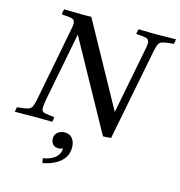

<svg xmlns="http://www.w3.org/2000/svg" viewBox="-157 -820 1129 1205"><g transform="rotate(15 407.5 -217.5)"><path d="M552 6 234 -570 147 -123Q145 -111 143 -96Q141 -81 141 -70Q141 -55 147 -48Q153 -41 171 -38Q189 -35 225 -32Q225 -25 224 -16Q223 -7 221 0Q206 0 184 -0.5Q162 -1 140.5 -1Q119 -1 105 -1Q80 -1 43.5 -0.5Q7 0 -22 0Q-21 -7 -20 -15.5Q-19 -24 -16 -31Q28 -35 48.5 -40Q69 -45 77.5 -60.5Q86 -76 93 -111L183 -576Q187 -595 189 -607.5Q191 -620 191 -628Q191 -652 174 -658Q157 -664 104 -667Q105 -683 110 -701Q140 -701 174.5 -700Q209 -699 231 -699Q239 -699 257.5 -699Q276 -699 287 -700L584 -161L665 -576Q669 -594 671 -607.5Q673 -621 673 -629Q673 -654 656.5 -660Q640 -666 587 -669Q588 -677 590 -684.5Q592 -692 594 -701Q609 -701 631 -700.5Q653 -700 675 -699.5Q697 -699 712 -699Q737 -699 771.5 -700Q806 -701 837 -701Q836 -693 835 -685.5Q834 -678 831 -670Q786 -666 764.5 -661Q743 -656 735 -640.5Q727 -625 720 -589L604 2Q594 4 578.5 5Q563 6 552 6ZM315 44Q347 44 365 66Q383 88 383 125Q383 165 362 194Q341 223 305.5 241Q270 259 228 266Q227 261 225 250.5Q223 240 223 236Q274 228 301.5 204Q329 180 329 148V143Q318 151 302 151Q275 151 263 135.5Q251 120 251 101Q251 74 270 59Q289 44 315 44Z"/></g></svg>

Font: Tiro Telugu
Style: Italic
Weight: 400
Italic angle: -11°
Designer: Telugu: John Hudson & Fiona Ross, assisted by Kaja Sojewska. Latin: John Hudson with Paul Hanslow, assisted by Kaja Soje
Foundry: Tiro Typeworks Ltd.
Version: Version 1.52